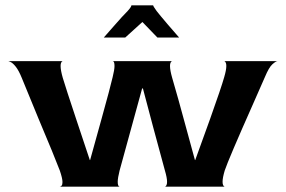

<svg xmlns="http://www.w3.org/2000/svg" viewBox="-20 -696 1065 716"><path d="M1015 -468Q1009 -468 996 -456.5Q983 -445 968 -409L924 -309Q832 -102 818 -60Q810 -33 810 -18Q810 -10 812 -6Q814 -2 815.5 -1Q817 0 818 0H595Q596 0 597.5 -1Q599 -2 601 -6Q603 -10 603 -18Q603 -33 595 -60Q578 -122 551 -222.5Q524 -323 513 -366H510L426 -60Q419 -32 419 -18Q419 -10 420.5 -6Q422 -2 423.5 -1Q425 0 426 0H203Q206 0 209.5 -3.5Q213 -7 213 -17Q213 -31 203 -60Q185 -108 123 -255L61 -406Q50 -433 39 -447Q28 -461 19 -465Q10 -469 10 -468H214Q213 -468 211.5 -467Q210 -466 208 -462Q206 -458 206 -450Q206 -434 214 -406Q226 -366 264 -252Q302 -138 315 -99H316Q327 -139 359 -254Q391 -369 400 -408Q407 -436 407 -450Q407 -468 400 -468H622Q621 -468 619.5 -467Q618 -466 616 -462Q614 -458 614 -450Q614 -434 622 -406Q644 -331 670 -234.5Q696 -138 707 -99H708Q723 -139 764 -254Q805 -369 816 -408Q824 -435 824 -450Q824 -458 822 -462Q820 -466 818.5 -467Q817 -468 816 -468ZM648 -556H567L511 -614L447 -556H367Q377 -567 407 -601.5Q437 -636 456 -655Q465 -665 467.5 -669.5Q470 -674 470 -676H551Q551 -675 553.5 -670.5Q556 -666 564 -655Q574 -642 605.5 -605Q637 -568 648 -556Z"/></svg>

Font: Red Rose Bold
Style: Regular
Weight: 700
Designer: jaikishan Patel
Version: Version 1.000